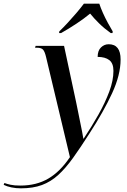

<svg xmlns="http://www.w3.org/2000/svg" viewBox="-172 -786 694 1046"><path d="M-58 240Q-85 240 -109.5 235Q-134 230 -152 221L-148 211Q-135 216 -114.5 220.5Q-94 225 -61 225Q26 225 91 187Q156 149 209 70L79 -475Q72 -505 62.5 -515.5Q53 -526 29 -526H19L22 -536H177L243 -228Q247 -209 252.5 -181.5Q258 -154 264 -124.5Q270 -95 275 -70Q280 -45 282 -31H284Q328 -97 364.5 -162Q401 -227 423.5 -287.5Q446 -348 446 -400Q446 -441 423.5 -458.5Q401 -476 360 -476Q360 -510 378 -527.5Q396 -545 420 -545Q485 -545 485 -462Q485 -378 438.5 -277.5Q392 -177 316 -60Q267 17 226.5 73.5Q186 130 145.5 167Q105 204 56.5 222Q8 240 -58 240ZM151 -615Q172 -635 196.5 -661.5Q221 -688 244.5 -715.5Q268 -743 285 -766H369Q376 -744 388.5 -716Q401 -688 416 -660.5Q431 -633 442 -615L441 -606H431Q396 -631 368 -658.5Q340 -686 319 -712Q288 -686 245 -657.5Q202 -629 161 -606H150Z"/></svg>

Font: Noto Serif Display SemiCondensed Medium
Style: Italic
Weight: 500
Width: 4
Italic angle: -12°
Designer: Monotype Design Team
Foundry: Monotype Imaging Inc.
Version: Version 2.009